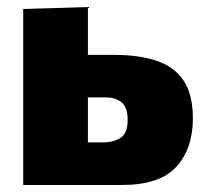

<svg xmlns="http://www.w3.org/2000/svg" viewBox="-20 -526 590 546"><path d="M46 0V-500.5L230 -506V-370H304Q375 -370 425.2 -353.2Q475.5 -336.5 502 -297Q528.5 -257.5 528.5 -189Q528.5 -103 481.2 -51.5Q434 0 327.5 0ZM230 -121H272.5Q302.5 -121 322.8 -134Q343 -147 343 -185.5Q343 -221.5 325.5 -235.2Q308 -249 281.5 -249H230Z"/></svg>

Font: Commissioner ExtraBold
Style: Regular
Weight: 800
Designer: Kostas Bartsokas
Foundry: Kostas Bartsokas
Version: Version 1.000; ttfautohint (v1.8.3)